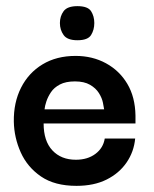

<svg xmlns="http://www.w3.org/2000/svg" viewBox="-20 -595 502 625"><path d="M229 10Q158 10 113.5 -20.5Q69 -51 47.5 -99Q26 -147 25 -199Q24 -261 48.5 -309.5Q73 -358 118.5 -385.5Q164 -413 226 -413Q281 -413 325 -389Q369 -365 394.5 -322Q420 -279 421 -219Q421 -217 421 -207.5Q421 -198 421 -193H122Q122 -136 150.5 -105.5Q179 -75 227 -75Q265 -75 290.5 -94Q316 -113 321 -144H420Q416 -101 392 -66Q368 -31 327 -10.5Q286 10 229 10ZM125 -239H319Q318 -246 315 -261Q312 -276 302 -292Q292 -308 273 -319Q254 -330 224 -330Q194 -330 175 -320Q156 -310 146 -295Q136 -280 131 -265Q126 -250 125 -239ZM232 -464Q199 -464 187 -481Q175 -498 175 -520Q175 -542 187 -558.5Q199 -575 232 -575Q266 -575 276.5 -558.5Q287 -542 287 -520Q287 -498 276.5 -481Q266 -464 232 -464Z"/></svg>

Font: Darker Grotesque
Style: Bold
Weight: 700
Designer: Gabriel Lam
Foundry: TypeRant
Version: Version 1.000;gftools[0.9.28]